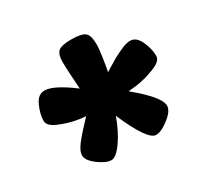

<svg xmlns="http://www.w3.org/2000/svg" viewBox="-116 -915 801 779"><g transform="rotate(-30 284.0 -526.0)"><path d="M40 -548.8Q40 -581.5 57.1 -618.2Q73.7 -654.8 104 -654.8Q146.5 -654.8 232.9 -589.8Q226.1 -679.2 226.1 -719.2Q226.1 -752 240.2 -766.1Q255.4 -779.8 300.8 -779.8Q349.6 -779.8 365.7 -766.8Q381.8 -753.9 381.8 -710Q381.8 -690.9 375 -646Q367.2 -594.7 365.2 -589.8Q374 -595.7 382.6 -600.8Q391.1 -606 401.9 -612.3Q412.6 -618.7 420.9 -624Q458 -643.1 466.8 -646Q488.3 -655.8 505.9 -655.8Q534.2 -655.8 550.8 -620.1Q567.9 -583.5 567.9 -549.8Q567.9 -525.4 524.9 -508.8Q482.4 -491.7 440.9 -485.8L398.9 -481Q504.9 -394 504.9 -353Q504.9 -328.1 467.8 -299.8Q432.6 -272 407.2 -272Q368.7 -272 304.2 -420.9Q282.2 -359.9 252.9 -317.9Q222.2 -273.9 199.2 -273.9Q176.3 -273.9 140.1 -299.8Q106.4 -325.7 105 -347.2Q103.5 -368.7 127.9 -399.9Q148.9 -427.2 199.2 -480L177.2 -481.9Q167.5 -483.4 153.8 -485.8Q120.6 -491.7 79.1 -508.8Q40 -525.9 40 -548.8Z"/></g></svg>

Font: GGS TheRock Black
Style: Regular
Weight: 900
Designer: Rodrigo Fuenzalida (2012); Goodgame Studios (2014)
Foundry: Rodrigo Fuenzalida,2012;  GGS,2014
Version: Version 1.002 | FøM Mod